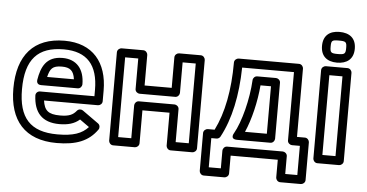

<svg xmlns="http://www.w3.org/2000/svg" viewBox="-57 -848 2116 1108"><g transform="rotate(5 1001.0 -294.0)"><path d="M291 -502C426.5 -502 490 -427.4 490 -285V-248H175C161.9 -248 149.3 -237.5 150 -221.9C154.3 -125.5 200.7 -70 302 -70C350.9 -70 389.1 -80.3 419.2 -107L474 -68C437.4 -28.2 388.1 -10 296 -10C137.4 -10 70 -87.6 70 -252C70 -425.7 140.9 -502 291 -502ZM291 -552C113.1 -552 20 -444.9 20 -252C20 -67.5 110.6 40 296 40C408.9 40 481 11.6 530.4 -58.6C537.5 -68.6 536.1 -85.1 524.5 -93.4L430.5 -160.4C421 -167.1 405.2 -166.4 396.6 -155.7C376.2 -130.5 352.7 -120 302 -120C232.7 -120 210.8 -141.2 202.4 -198H515C525.7 -198 540 -207.9 540 -223V-285C540 -447.4 454.8 -552 291 -552ZM415 -310C415 -397.1 370.4 -452 288 -452C192.6 -452 165.7 -388.1 153.3 -314.1C152.1 -306.7 151.4 -285 178 -285H390C405.1 -285 415 -299.3 415 -310ZM363.5 -335H208.4C220.1 -382.8 233 -402 288 -402C336.1 -402 356.9 -384.2 363.5 -335Z M1056 -25H980V-216C980 -231.1 965.7 -241 955 -241H748C732.9 -241 723 -226.7 723 -216V-25H647V-487H723V-310C723 -294.9 737.3 -285 748 -285H955C970.1 -285 980 -299.3 980 -310V-487H1056ZM1081 25C1091.7 25 1106 15.1 1106 0V-512C1106 -522.7 1096.1 -537 1081 -537H955C944.3 -537 930 -527.1 930 -512V-335H773V-512C773 -522.7 763.1 -537 748 -537H622C611.3 -537 597 -527.1 597 -512V0C597 10.7 606.9 25 622 25H748C758.7 25 773 15.1 773 0V-191H930V0C930 10.7 939.9 25 955 25Z M1235 -79.1C1292.9 -186.7 1322 -326.2 1324.8 -487H1625V-91C1625 -75.9 1639.3 -66 1650 -66H1696V103H1626V0C1626 -15.1 1611.7 -25 1601 -25H1278C1262.9 -25 1253 -10.7 1253 0V103H1183V-66H1213C1222.4 -66 1231.1 -71.9 1235 -79.1ZM1197.8 -116H1158C1147.3 -116 1133 -106.1 1133 -91V128C1133 138.7 1142.9 153 1158 153H1278C1288.7 153 1303 143.1 1303 128V25H1576V128C1576 138.7 1585.9 153 1601 153H1721C1731.7 153 1746 143.1 1746 128V-91C1746 -101.7 1736.1 -116 1721 -116H1675V-512C1675 -522.7 1665.1 -537 1650 -537H1300C1289.3 -537 1275 -527.1 1275 -512C1275 -352.1 1249.1 -218.3 1197.8 -116ZM1391 -420.3C1385.1 -309.1 1350.9 -175.3 1311.3 -106.4C1311.3 -106.4 1286.3 -69 1333 -69H1525C1540.1 -69 1550 -83.3 1550 -94V-419C1550 -434.1 1535.7 -444 1525 -444H1416C1402.3 -444 1391.7 -432.3 1391 -420.3ZM1439.3 -394H1500V-119H1373.5C1406.4 -193.6 1431.2 -297 1439.3 -394Z M1867 -691C1908.3 -691 1913 -686.7 1913 -652C1913 -617.7 1907.2 -613 1867 -613C1827.3 -613 1823 -618.5 1823 -652C1823 -686.8 1827.1 -691 1867 -691ZM1867 -741C1809.4 -741 1773 -712 1773 -652C1773 -593.8 1808.4 -563 1867 -563C1922.8 -563 1963 -589.8 1963 -652C1963 -713.8 1924.1 -741 1867 -741ZM1830 -25V-487H1906V-25ZM1780 0C1780 10.7 1789.9 25 1805 25H1931C1941.7 25 1956 15.1 1956 0V-512C1956 -522.7 1946.1 -537 1931 -537H1805C1794.3 -537 1780 -527.1 1780 -512Z"/></g></svg>

Font: Fog Sans
Style: Outline
Weight: 700
Foundry: Intel Corporation
Version: Version 1.00